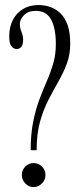

<svg xmlns="http://www.w3.org/2000/svg" viewBox="-20 -731 320 760"><path d="M101.5 -136.5Q101.5 -201 111.5 -250Q121.5 -299 136.2 -338Q151 -377 166 -411.5Q181 -446 191 -480.8Q201 -515.5 201 -556.5Q201 -619.5 182.2 -653.8Q163.5 -688 121.5 -688Q92 -688 75.2 -671.2Q58.5 -654.5 58.5 -636.5Q58.5 -623.5 61.8 -614Q65 -604.5 68.2 -595.5Q71.5 -586.5 71.5 -574.5Q71.5 -554.5 64.5 -545.8Q57.5 -537 46 -537Q34 -537 25.2 -548Q16.5 -559 16.5 -587Q16.5 -623.5 30.5 -651.2Q44.5 -679 70.5 -695Q96.5 -711 132.5 -711Q157 -711 179.2 -703.2Q201.5 -695.5 219.5 -678Q237.5 -660.5 247.8 -631.2Q258 -602 258 -558.5Q258 -514.5 244.5 -478.8Q231 -443 211.2 -408.5Q191.5 -374 171.8 -335.8Q152 -297.5 138.5 -249.5Q125 -201.5 125 -136.5ZM113 9.5Q94 9.5 80.2 -4.8Q66.5 -19 66.5 -38Q66.5 -58 80.2 -71.8Q94 -85.5 113 -85.5Q132 -85.5 146 -71.8Q160 -58 160 -38Q160 -19 146 -4.8Q132 9.5 113 9.5Z"/></svg>

Font: Imbue 48pt Light
Style: Regular
Weight: 300
Designer: Tyler Finck
Foundry: Etcetera Type Company
Version: Version 1.102